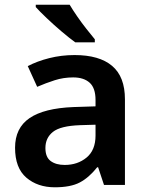

<svg xmlns="http://www.w3.org/2000/svg" viewBox="-20 -786 628 816"><path d="M297 -552Q402 -552 456.5 -506Q511 -460 511 -364V0H422L397 -75H393Q358 -31 319 -10.5Q280 10 213 10Q140 10 92 -31Q44 -72 44 -158Q44 -242 105.5 -284Q167 -326 292 -331L386 -334V-361Q386 -412 361 -434.5Q336 -457 291 -457Q250 -457 212.5 -445Q175 -433 138 -417L98 -505Q138 -526 189.5 -539Q241 -552 297 -552ZM320 -254Q237 -251 205 -225.5Q173 -200 173 -157Q173 -118 195.5 -101.5Q218 -85 255 -85Q310 -85 348 -116.5Q386 -148 386 -210V-256ZM276 -766Q289 -744 308 -716.5Q327 -689 347.5 -663Q368 -637 383 -619V-606H300Q275 -624 242 -652Q209 -680 178.5 -709Q148 -738 132 -756V-766Z"/></svg>

Font: Noto Sans Gujarati SemiBold
Style: Regular
Weight: 600
Designer: Jelle Bosma - Monotype Design Team, Universal Thirst
Foundry: Monotype Imaging Inc.
Version: Version 2.106; ttfautohint (v1.8.4.7-5d5b)